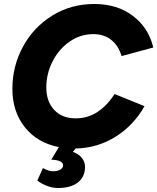

<svg xmlns="http://www.w3.org/2000/svg" viewBox="-20 -732 788 962"><path d="M167 173 195 110Q224 126 245 126Q268 126 282 118Q296 110 296 96Q296 83 280.5 76Q265 69 237 68L275 5Q167 -16 104.5 -94.5Q42 -173 42 -287Q42 -400 95 -498Q148 -596 242 -654Q336 -712 452 -712Q568 -712 646.5 -652Q725 -592 748 -494L589 -451Q574 -503 537.5 -532Q501 -561 448 -561Q382 -561 328 -523Q274 -485 243 -423.5Q212 -362 212 -294Q212 -224 251.5 -181.5Q291 -139 359 -139Q420 -139 469 -171.5Q518 -204 554 -261L704 -200Q650 -104 559 -47Q468 10 359 12L345 29Q374 39 390 59Q406 79 406 104Q406 154 370.5 182Q335 210 271 210Q219 210 167 173Z"/></svg>

Font: Oak Sans ExtraBold
Style: Italic
Weight: 800
Italic angle: -9.49998°
Foundry: Erik Kennedy, Walven
Version: Version 1.000